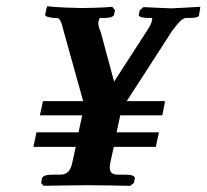

<svg xmlns="http://www.w3.org/2000/svg" viewBox="-20 -600 668 621"><path d="M494 -172H357L369 -227H505L514 -273H390L536 -499C558.5 -529.3 570.2 -542 584 -542H591C622 -542 623 -547 624 -553L627 -571L628 -578C608 -577 542 -573 534 -573C521 -573 451 -577 444 -577L432 -567L429 -553C428 -548 432 -544 452 -542H470C473 -542 473 -540 471 -532C470 -526 465 -515 457 -503L349 -336L306 -496C301 -507 298 -517 298 -525C298 -528 299 -530 299 -532C300 -539 302 -542 305 -542H318C338 -542 348 -547 349 -553L352 -567L343 -578C319 -575 250 -574 244 -574C232 -574 157 -576 133 -580L130 -571L126 -552C125 -546 144 -543 152 -542H163C174 -542 179 -528 186 -499L249 -273H119L109 -227H246L234 -172H98L88 -125H225L214 -75C209 -50 199 -35 174 -35H148C130 -35 118 -31 116 -23L113 -8L121 1C121 1 227 -1 263 -1C301 -1 401 1 401 1L413 -8L416 -23C417 -31 405 -35 388 -35H362C343 -35 335 -42 335 -59C335 -63 336 -68 337 -75L348 -125H484Z"/></svg>

Font: Linux Libertine O
Style: Bold Italic
Weight: 700
Italic angle: -11.5°
Designer: Philipp H. Poll
Foundry: Philipp H. Poll
Version: Version 4.1.0